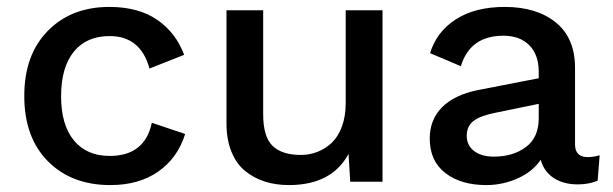

<svg xmlns="http://www.w3.org/2000/svg" viewBox="-20 -530 1789 560"><path d="M298.8 -509.8Q383.8 -509.8 438.2 -472.4Q492.7 -435.1 517.1 -370.1L416 -330.1Q390.1 -424.8 299.8 -424.8Q232.4 -424.8 195.3 -379.2Q158.2 -333.5 158.2 -249Q158.2 -165.5 195.6 -120.4Q232.9 -75.2 299.8 -75.2Q402.3 -75.2 422.9 -171.9L520 -139.2Q498.5 -69.8 442.1 -30Q385.7 9.8 301.8 9.8Q188.5 9.8 119.6 -59.8Q50.8 -129.4 50.8 -250Q50.8 -370.1 119.4 -439.9Q188 -509.8 298.8 -509.8Z M822.8 9.8Q784.2 9.8 752.2 -0.5Q720.2 -10.7 694.8 -31.5Q669.4 -52.2 655 -87.6Q640.6 -123 640.6 -169.9V-500H747.6V-196.8Q747.6 -131.3 774.9 -104.7Q802.2 -78.1 857.4 -78.1Q883.3 -78.1 906.2 -87.2Q929.2 -96.2 947.8 -113.8Q966.3 -131.3 977.3 -161.1Q988.3 -190.9 988.3 -229V-500H1095.7V0H1001.5L996.6 -81.1Q947.3 9.8 822.8 9.8Z M1551.3 -320.8Q1551.3 -370.1 1523.9 -397.9Q1496.6 -425.8 1448.2 -425.8Q1351.1 -425.8 1324.2 -336.9L1234.4 -375Q1253.4 -437.5 1309.6 -473.6Q1365.7 -509.8 1452.1 -509.8Q1545.4 -509.8 1601.3 -464.4Q1657.2 -418.9 1657.2 -332V-108.9Q1657.2 -71.8 1694.3 -71.8Q1710.9 -71.8 1729 -77.1L1723.1 -2.9Q1697.3 7.8 1665 7.8Q1624 7.8 1595.5 -10.5Q1566.9 -28.8 1557.1 -64Q1533.2 -28.8 1489.5 -9.5Q1445.8 9.8 1398.4 9.8Q1324.2 9.8 1278.8 -25.4Q1233.4 -60.5 1233.4 -126Q1233.4 -181.2 1269.5 -217.3Q1305.7 -253.4 1373 -267.1L1551.3 -301.8ZM1341.3 -133.8Q1341.3 -106 1362.8 -89.6Q1384.3 -73.2 1420.4 -73.2Q1476.6 -73.2 1513.9 -101.1Q1551.3 -128.9 1551.3 -185.1V-227.1L1425.3 -201.2Q1380.9 -192.4 1361.1 -177.2Q1341.3 -162.1 1341.3 -133.8Z"/></svg>

Font: Work Sans Medium
Style: Regular
Weight: 500
Designer: Wei Huang
Foundry: Wei Huang
Version: Version 2.012